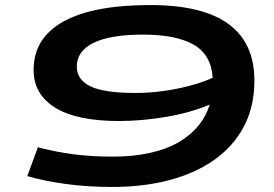

<svg xmlns="http://www.w3.org/2000/svg" viewBox="-20 -730 1083 760"><path d="M575 -710Q987 -710 987 -411Q987 -309 946 -230.5Q905 -152 830 -98.5Q755 -45 652 -17.5Q549 10 424 10Q325 10 238.5 -2Q152 -14 88 -33L130 -147Q203 -128 273 -119Q343 -110 428 -110Q506 -110 572.5 -124.5Q639 -139 689 -168Q733 -194 764 -231Q795 -268 810 -316Q735 -284 638.5 -267.5Q542 -251 451 -251Q283 -251 198 -304Q113 -357 113 -453Q113 -579 230.5 -644.5Q348 -710 575 -710ZM284 -466Q284 -415 337.5 -388.5Q391 -362 517 -362Q570 -362 625 -369.5Q680 -377 731 -390.5Q782 -404 822 -422Q816 -514 746 -553.5Q676 -593 547 -593Q417 -593 350.5 -560.5Q284 -528 284 -466Z"/></svg>

Font: Georama Extra Expanded SemiBold
Style: Italic
Weight: 600
Width: 8
Italic angle: -9°
Designer: Jean-Baptiste Levee
Foundry: Production Type
Version: Version 1.000